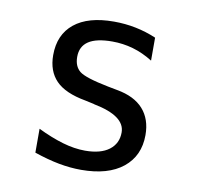

<svg xmlns="http://www.w3.org/2000/svg" viewBox="-61 -528 622 603"><g transform="rotate(10 250.0 -226.5)"><path d="M391.6 -437.5V-364.3Q360.4 -383.8 328.1 -393.1Q295.9 -402.3 261.7 -402.3Q210.9 -402.3 186 -385.7Q161.1 -369.1 161.1 -335.9Q161.1 -305.7 179.7 -290.5Q198.2 -275.4 272.5 -260.7L302.7 -254.9Q358.4 -245.1 386.7 -213.4Q415 -181.6 415 -130.9Q415 -64.5 367.7 -26.4Q320.3 11.7 234.4 11.7Q200.2 11.7 163.6 4.9Q127 -2 84 -16.6V-92.8Q126 -72.3 164.1 -61Q202.1 -49.8 236.3 -49.8Q286.1 -49.8 313 -70.3Q339.8 -90.8 339.8 -126Q339.8 -178.7 240.2 -198.2L237.3 -199.2L210 -205.1Q144.5 -216.8 115.2 -247.1Q85.9 -277.3 85.9 -328.1Q85.9 -393.6 129.9 -429.2Q173.8 -464.8 255.9 -464.8Q292 -464.8 325.7 -458Q359.4 -451.2 391.6 -437.5Z"/></g></svg>

Font: BabelStone Irk Bitig Colour
Style: Regular
Weight: 400
Designer: Andrew West
Foundry: BabelStone
Version: Version 1.03 June 7, 2023